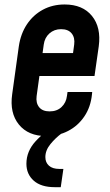

<svg xmlns="http://www.w3.org/2000/svg" viewBox="-20 -580 480 836"><path d="M181.5 12.5Q103 12.5 62.2 -37.8Q21.5 -88 33 -169.5L62 -378.5Q70 -433 97.2 -474Q124.5 -515 166.8 -537.8Q209 -560.5 261.5 -560.5Q340 -560.5 380.5 -510.5Q421 -460.5 410 -378.5L391.5 -249H136L150 -349H298L303 -386Q307 -416 292 -434.5Q277 -453 246 -453Q216 -453 195.2 -434.5Q174.5 -416 170.5 -386L139.5 -162Q135.5 -132 150.2 -113.5Q165 -95 196 -95Q228 -95 248 -114Q268 -133 271.5 -162L274 -179.5H381.5L380.5 -169.5Q375 -114 347.2 -73Q319.5 -32 276.5 -9.8Q233.5 12.5 181.5 12.5ZM218.5 235Q159 235 127 206.8Q95 178.5 95 133Q95 78.5 135.2 34.8Q175.5 -9 232 -39.5H254.5L249.5 0Q222 20 199.8 47.2Q177.5 74.5 177.5 104Q177.5 127.5 193.2 141.5Q209 155.5 238 155.5H256L244.5 235Z"/></svg>

Font: Mohave Light SemiBold
Style: Italic
Weight: 600
Italic angle: -8°
Version: Version 2.003